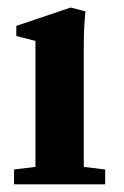

<svg xmlns="http://www.w3.org/2000/svg" viewBox="-20 -480 322 500"><path d="M16.6 0V-38.6L72.3 -45.4V-373.5L22.5 -386.2V-412.6L164.1 -460.4L202.6 -450.2Q198.2 -411.6 198.2 -362.3V-45.4L253.9 -38.6V0Z"/></svg>

Font: Elstob 8pt
Style: Bold
Weight: 700
Designer: Peter S. Baker
Version: Version 1.015